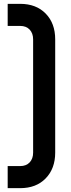

<svg xmlns="http://www.w3.org/2000/svg" viewBox="-20 -800 371 1000"><path d="M20 180V65H85Q116.5 65 134.5 45.8Q152.5 26.5 152.5 -5V-595Q152.5 -626.5 134.5 -645.8Q116.5 -665 85 -665H20V-780H85Q168.5 -780 218 -729.2Q267.5 -678.5 267.5 -595V-5Q267.5 78 218 129Q168.5 180 85 180Z"/></svg>

Font: Mohave Light SemiBold
Style: Regular
Weight: 600
Version: Version 2.003